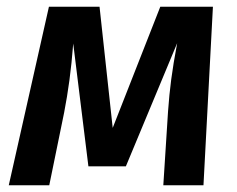

<svg xmlns="http://www.w3.org/2000/svg" viewBox="-20 -549 703 569"><path d="M611 -529H455L314 -170L275 -529H125L6 0H126L170 -215C182 -277 191 -341 197 -420L242 -56H353L505 -421C489 -335 483 -287 478 -219L464 0H583Z"/></svg>

Font: Fira Sans Medium
Style: Italic
Weight: 500
Italic angle: -8°
Designer: bBox Type GmbH & Carrois Corporate GbR & Edenspiekermann AG
Foundry: bBox Type GmbH & Carrois Corporate GbR & Edenspiekermann AG
Version: Version 4.301;PS 004.301;hotconv 1.0.88;makeotf.lib2.5.64775